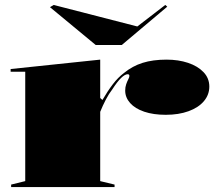

<svg xmlns="http://www.w3.org/2000/svg" viewBox="-20 -756 872 776"><path d="M25 0V-10L82 -24V-466H23V-477L385 -515V-360L394 -352Q415 -388 436 -415.5Q457 -443 481 -461Q515 -489 556.5 -502Q598 -515 653 -515Q701 -515 740 -502Q779 -489 802.5 -464.5Q826 -440 826 -406Q826 -373 804 -347Q782 -321 742 -306.5Q702 -292 650 -292Q600 -292 563 -304.5Q526 -317 506 -339.5Q486 -362 486 -390Q486 -404 490 -415.5Q494 -427 498.5 -435.5Q503 -444 503 -449Q503 -456 496 -456Q485 -456 469.5 -441Q454 -426 434 -395Q420 -377 407.5 -353Q395 -329 385 -304V-24L443 -10V0ZM648 -736 656 -729 472 -574H367L182 -727L197 -736L535 -649Z"/></svg>

Font: Kalnia SemiExpanded SemiBold
Style: Regular
Weight: 600
Width: 6
Designer: Frida Medrano
Foundry: Frida Medrano
Version: Version 1.105